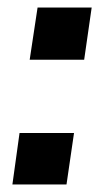

<svg xmlns="http://www.w3.org/2000/svg" viewBox="-20 -491 280 511"><path d="M59 -332 80 -471H224L204 -332ZM13 0 32 -137H177L157 0Z"/></svg>

Font: Hanken Grotesk ExtraBold
Style: Italic
Weight: 800
Italic angle: -8°
Designer: Alfredo Marco Pradil
Foundry: Hanken Design Co.
Version: Version 3.013